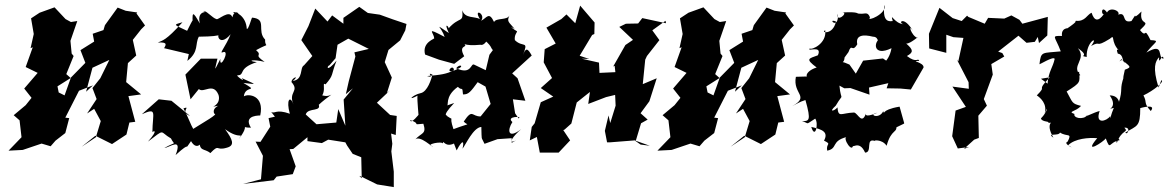

<svg xmlns="http://www.w3.org/2000/svg" viewBox="-20 -591 4777 785"><path d="M409 -488 403 -468 359 -453 365 -421 309 -386 329 -334 270 -274 244 -201 220 -213 215 -238 269 -272 251 -288 281 -362 273 -372 268 -424 296 -505 270 -501 248 -513 203 -561 142 -539 107 -516 118 -452 105 -394 114 -398 85 -317 134 -293 79 -229 109 -191 85 -161 36 -120 60 -99 68 -30 15 25 73 22 150 -4 187 7 207 -16 247 -47 263 -108 247 -110 303 -220 360 -242 332 -216 358 -314 427 -346 390 -271 358 -231 375 -186 336 -127 365 -146 392 -96 372 -30 314 9 370 -36 438 -2C458 -15 478 -28 497 -41L509 -90L533 -93L505 -198L557 -205L495 -256V-247L503 -333L537 -364L523 -428L557 -471L573 -487L538 -536L541 -540L494 -547L461 -560Z M881 -160C894 -167 843 -155 856 -126C876 -126 812 -91 770 -64C761 -78 747 -118 730 -148C764 -159 713 -134 757 -117L681 -179L629 -185L560 -124C624 -152 604 -131 603 -50C601 -53 635 -69 585 -12C658 -67 630 -53 679 -25C694 6 703 -15 652 14C674 12 727 -32 698 43C769 -22 727 35 761 -14C787 32 816 -17 797 -21C792 31 816 14 840 35C879 -5 860 27 907 13C942 4 931 -21 900 -63C963 -16 976 -54 956 -22C1008 -90 955 -68 1006 -69C971 -124 1049 -118 1044 -119C1062 -202 995 -209 977 -197C982 -245 1042 -212 975 -252C1037 -245 1027 -244 968 -272C990 -248 938 -286 952 -283C984 -285 950 -311 1030 -337C987 -342 1014 -350 1062 -338C1012 -372 1057 -360 1027 -386C1091 -421 1062 -391 1064 -429C1028 -466 1074 -513 1011 -519C1009 -521 996 -468 989 -473C986 -525 945 -544 932 -542C978 -511 942 -569 930 -520C919 -555 871 -507 865 -513C850 -516 817 -554 812 -545C842 -536 782 -557 797 -495C765 -552 765 -543 769 -477C781 -541 766 -506 745 -465C690 -491 686 -489 726 -500C657 -423 644 -426 625 -417C669 -420 657 -406 651 -394C686 -386 720 -378 752 -370L746 -342C795 -381 776 -410 793 -441C854 -442 863 -444 887 -450C859 -465 872 -391 923 -451C903 -401 875 -371 890 -377C925 -392 876 -299 881 -350C848 -283 862 -316 869 -351H801L738 -286L759 -185L793 -227C812 -208 851 -256 873 -204C873 -204 886 -173 852 -155Z M1104 -114 1078 -108 1085 -73 1045 -11 1025 -12 1055 46 1047 142 974 161 1099 146 1111 131 1177 121 1189 89 1164 19 1179 18 1237 -30V-14L1296 -6L1322 -20L1392 -9L1399 4L1422 38L1457 52L1459 138L1449 128L1457 131L1522 163L1590 174V111L1580 28L1584 -3L1579 -45L1598 -39L1602 -117L1575 -121L1521 -171L1574 -221L1562 -211L1582 -274L1553 -337L1569 -389L1565 -384L1616 -426L1637 -467L1642 -493C1603 -506 1567 -518 1533 -531L1484 -538L1449 -563L1384 -518V-494L1338 -528L1319 -503L1269 -556L1241 -484L1212 -427L1257 -362L1223 -324C1204 -314 1222 -266 1177 -260C1209 -286 1170 -273 1172 -255C1206 -217 1157 -216 1180 -164C1166 -203 1149 -182 1165 -126C1108 -146 1105 -125 1089 -133ZM1352 -353 1360 -408 1404 -433 1488 -391 1429 -377 1433 -360 1406 -259 1394 -206 1423 -230 1385 -184 1392 -77 1363 -145 1355 -90 1274 -83 1230 -123C1239 -154 1302 -130 1280 -170C1278 -146 1262 -152 1335 -204C1298 -186 1294 -222 1273 -180C1326 -205 1291 -260 1311 -246C1346 -286 1332 -282 1356 -343C1314 -292 1315 -321 1327 -324Z M2086 -128 2077 -185 2128 -179 2096 -271 2074 -291 2154 -364C2138 -393 2130 -398 2118 -366C2143 -429 2118 -394 2085 -427C2082 -448 2094 -458 2094 -463C2081 -470 2055 -490 2084 -473C2060 -502 2051 -502 2063 -528C2054 -507 2008 -519 2000 -501C1979 -546 1970 -517 1947 -506C1968 -534 1913 -561 1942 -513C1922 -525 1881 -514 1870 -549C1875 -494 1860 -527 1813 -474C1820 -478 1791 -507 1815 -456C1749 -500 1785 -481 1798 -440C1717 -483 1754 -458 1755 -435C1762 -433 1704 -420 1718 -368L1775 -347L1837 -330L1878 -361C1850 -412 1899 -393 1876 -414C1868 -418 1876 -401 1944 -408C1967 -400 1991 -463 1959 -429C2004 -391 1974 -398 2014 -372C2013 -410 2005 -401 1981 -367L1966 -304L1918 -327C1904 -333 1908 -283 1845 -312C1859 -330 1875 -322 1859 -313C1784 -273 1833 -339 1836 -304C1806 -288 1782 -285 1726 -280C1762 -269 1719 -299 1748 -286C1744 -269 1728 -215 1699 -210C1667 -203 1640 -174 1691 -202C1682 -218 1689 -148 1691 -122C1697 -128 1659 -80 1657 -100C1706 -84 1658 -80 1711 -85C1725 -41 1703 -50 1676 -19C1695 -43 1753 17 1750 8C1712 -1 1790 -15 1791 -4C1791 -26 1798 20 1845 -9C1824 -30 1831 -18 1847 24C1871 -22 1879 -16 1871 17C1884 1 1915 -70 1948 -72C1950 -12 1946 -36 1961 -3L2014 -22L2072 -26V-7L2090 -17C2051 2 2080 -37 2111 -63C2055 -20 2054 -60 2075 -92C2046 -117 2121 -116 2100 -107ZM1806 -159C1818 -157 1795 -195 1852 -236C1870 -217 1870 -242 1873 -205C1896 -204 1905 -217 1933 -255L1965 -237L1986 -166L1945 -115C1908 -114 1913 -149 1876 -94C1892 -75 1911 -92 1834 -63C1812 -127 1843 -92 1807 -117C1817 -123 1776 -105 1837 -170Z M2599 0 2579 -14 2601 -87 2628 -102 2599 -128 2635 -177 2665 -271 2608 -247 2618 -347 2625 -362 2676 -427 2647 -467 2701 -506 2703 -496 2606 -517 2589 -495 2539 -494 2512 -481 2568 -428 2537 -407 2487 -319 2493 -322 2496 -296 2431 -293 2429 -335 2358 -351 2389 -350 2350 -363 2401 -448 2410 -452 2411 -499 2352 -568 2332 -496 2296 -532 2275 -513 2214 -478 2252 -413 2207 -390 2203 -336 2237 -272 2191 -231 2242 -196 2191 -173 2166 -87 2154 -72 2146 -17 2175 -31 2187 33H2264L2311 -17L2283 -59L2288 -61L2316 -86L2338 -172C2356 -187 2375 -201 2392 -215L2385 -166L2458 -194L2495 -203L2497 -159L2475 -88L2468 -119L2453 -56L2462 -9H2473L2575 -17L2637 5Z M3062 -488 3056 -468 3012 -453 3018 -421 2962 -386 2982 -334 2923 -274 2897 -201 2873 -213 2868 -238 2922 -272 2904 -288 2934 -362 2926 -372 2921 -424 2949 -505 2923 -501 2901 -513 2856 -561 2795 -539 2760 -516 2771 -452 2758 -394 2767 -398 2738 -317 2787 -293 2732 -229 2762 -191 2738 -161 2689 -120 2713 -99 2721 -30 2668 25 2726 22 2803 -4 2840 7 2860 -16 2900 -47 2916 -108 2900 -110 2956 -220 3013 -242 2985 -216 3011 -314 3080 -346 3043 -271 3011 -231 3028 -186 2989 -127 3018 -146 3045 -96 3025 -30 2967 9 3023 -36 3091 -2C3111 -15 3131 -28 3150 -41L3162 -90L3186 -93L3158 -198L3210 -205L3148 -256V-247L3156 -333L3190 -364L3176 -428L3210 -471L3226 -487L3191 -536L3194 -540L3147 -547L3114 -560Z M3675 -85 3677 -87 3658 -155C3575 -141 3601 -119 3591 -136C3574 -101 3526 -123 3567 -130C3555 -125 3510 -107 3522 -131C3504 -77 3489 -127 3472 -131C3418 -129 3408 -108 3404 -152C3392 -137 3365 -130 3397 -159C3432 -219 3419 -168 3412 -241L3432 -230L3457 -231L3535 -204L3533 -233L3612 -251L3605 -230L3661 -229L3704 -225L3756 -315C3758 -337 3698 -342 3738 -342C3733 -357 3729 -330 3688 -362C3715 -377 3715 -387 3685 -413C3703 -411 3740 -448 3731 -436C3706 -444 3690 -500 3713 -464C3675 -529 3649 -498 3674 -492C3635 -495 3619 -545 3630 -505C3619 -504 3586 -496 3596 -571C3609 -535 3519 -499 3537 -520C3527 -545 3517 -533 3497 -535C3478 -534 3499 -544 3422 -540C3455 -542 3395 -494 3406 -535C3410 -464 3359 -519 3398 -503C3385 -444 3332 -459 3354 -467C3361 -413 3298 -385 3291 -393C3276 -377 3344 -409 3324 -365C3286 -351 3271 -351 3319 -315C3269 -300 3266 -263 3303 -279L3234 -277C3220 -206 3293 -198 3219 -157C3261 -180 3260 -177 3273 -182C3298 -94 3287 -97 3259 -95C3292 -88 3268 -77 3313 -106C3328 -87 3313 -19 3297 -72C3343 -62 3368 -51 3349 -16C3383 1 3356 -7 3362 25C3407 16 3376 -14 3442 -31C3422 -29 3469 45 3468 -4C3458 27 3491 -26 3517 33C3549 32 3516 -30 3559 -14C3545 -17 3586 -24 3605 5C3625 -68 3651 -44 3644 -81C3618 -39 3630 -35 3642 -69ZM3594 -326 3627 -327 3590 -352 3509 -343 3479 -290 3453 -327C3390 -356 3431 -314 3433 -356L3449 -378C3463 -418 3463 -373 3485 -410C3477 -448 3510 -451 3549 -441C3580 -441 3562 -399 3582 -436C3549 -421 3549 -357 3625 -394C3613 -326 3568 -328 3573 -295Z M4228 -415 4262 -446 4264 -522 4160 -494 4148 -510 4115 -528 4086 -515 4020 -518 4006 -494 3939 -522 3934 -527 3912 -505 3875 -517 3821 -559 3778 -453 3779 -393 3849 -375V-449L3878 -439L3919 -436L3898 -340L3892 -348L3940 -255L3941 -228L3874 -237L3929 -154L3887 -139L3877 -64L3873 -34L3896 16L3942 10L3921 18L3963 -20L3982 -27L3980 -118L4015 -159L4000 -191L3998 -174L4039 -286L4033 -329L4086 -360L4078 -374L4061 -380L4144 -445L4177 -416L4211 -420L4223 -440Z M4236 -269 4272 -275C4210 -210 4266 -248 4219 -201C4234 -191 4263 -166 4251 -126C4268 -169 4263 -133 4236 -107C4239 -91 4277 -96 4265 -88C4296 -92 4249 -93 4287 -28C4257 -49 4308 -33 4314 -49C4343 -30 4365 -50 4345 -12C4321 -3 4389 25 4347 3C4375 -25 4432 -29 4466 -26C4405 46 4494 -13 4501 -25C4521 28 4512 -10 4558 -18C4544 -34 4536 -53 4546 -6C4565 -63 4597 -48 4577 -69C4606 -72 4589 -36 4581 -49C4629 -78 4642 -71 4642 -149C4642 -149 4710 -169 4685 -137C4653 -173 4672 -169 4655 -201C4696 -220 4744 -259 4728 -263L4717 -233C4691 -316 4704 -341 4719 -357C4716 -318 4734 -380 4737 -351C4710 -353 4743 -421 4667 -376C4702 -421 4726 -425 4684 -427C4654 -488 4671 -430 4641 -468C4693 -517 4636 -479 4647 -544C4600 -497 4639 -556 4606 -505C4558 -492 4596 -558 4535 -523C4584 -534 4522 -571 4506 -540C4483 -572 4481 -531 4493 -533C4471 -502 4454 -504 4443 -539C4424 -531 4417 -502 4379 -506C4368 -500 4400 -513 4338 -471C4367 -476 4316 -485 4322 -444C4275 -445 4294 -443 4317 -381C4241 -373 4236 -383 4230 -329C4225 -323 4289 -364 4292 -350C4285 -315 4267 -300 4263 -249ZM4571 -269 4576 -280C4555 -222 4573 -231 4554 -171C4557 -159 4560 -201 4517 -201C4557 -145 4492 -141 4534 -150C4509 -91 4524 -87 4519 -116C4504 -95 4456 -81 4476 -137C4460 -135 4392 -101 4427 -120C4407 -99 4367 -109 4373 -125C4343 -136 4377 -133 4400 -158C4361 -168 4367 -170 4341 -217C4400 -254 4395 -254 4392 -298L4377 -291C4392 -283 4377 -274 4397 -284C4357 -322 4425 -348 4387 -394C4442 -356 4384 -366 4423 -358C4420 -422 4476 -449 4441 -403C4484 -427 4454 -393 4517 -432C4543 -454 4516 -422 4559 -380C4568 -371 4537 -408 4550 -372C4573 -368 4566 -348 4578 -333C4573 -366 4540 -320 4565 -349C4596 -320 4613 -318 4579 -306Z"/></svg>

Font: Asimov Aggro
Style: CondIt
Weight: 500
Designer: Google
Version: Version 2.000980; 2014